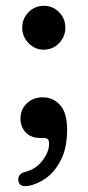

<svg xmlns="http://www.w3.org/2000/svg" viewBox="-20 -471 302 661"><path d="M130.5 -300Q100 -300 78.2 -322.5Q56.5 -345 56.5 -375.5Q56.5 -407 78.2 -429Q100 -451 130.5 -451Q162 -451 183.5 -429Q205 -407 205 -375.5Q205 -345 183.5 -322.5Q162 -300 130.5 -300ZM118 4Q87 4 68.8 -15Q50.5 -34 50.5 -62.5Q50.5 -94 72.2 -115Q94 -136 127 -136Q162.5 -136 186.8 -109.5Q211 -83 211 -25Q211 37 190.5 78.2Q170 119.5 139 141.8Q108 164 76.5 169Q46 174 43 150.5Q42 140.5 47.2 132.2Q52.5 124 69 120Q104.5 111 126.8 81Q149 51 149 25Q149 13.5 145 8.8Q141 4 129 4Z"/></svg>

Font: Fraunces 9pt SuperSoft
Style: Regular
Weight: 400
Version: Version 1.000;[b76b70a41]